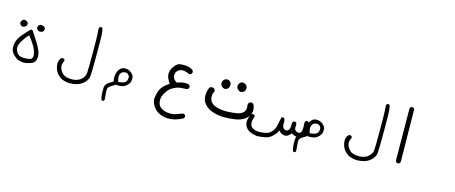

<svg xmlns="http://www.w3.org/2000/svg" viewBox="-45 -1018 4590 1937"><g transform="rotate(15 2250.0 -49.5)"><path d="M149.9 -173.3Q89.8 -112.8 64.2 -73.2Q38.6 -33.7 34.2 5.4Q32.7 18.1 32.7 28.8Q32.7 51.8 38.6 68.4Q47.4 92.3 73.5 116.7Q99.6 141.1 121.6 147.9Q145 154.8 171.4 157.7Q193.8 157.7 214.4 152.3Q235.8 147.5 256.8 138.7Q276.9 130.4 287.6 115.2Q298.3 100.1 300.8 65.9Q300.8 62.5 300.8 59.6Q300.8 27.3 280.3 -16.1Q257.3 -64.9 183.6 -174.8Q176.3 -184.6 168.5 -184.6Q160.6 -184.6 149.9 -173.3ZM170.4 111.3Q147 111.3 130.9 106.9Q107.9 101.1 92.3 78.6Q76.7 56.2 74.7 33.7Q74.2 29.3 74.2 23.9Q74.2 7.3 81.3 -10.7Q88.4 -28.8 100.1 -46.1Q111.8 -63.5 122.6 -80.1Q134.8 -99.6 154.3 -117.7L159.7 -123Q181.6 -96.2 196.3 -75.2Q210.9 -54.2 223.1 -33.2Q248 10.3 253.9 46.9Q255.4 56.2 255.4 64Q255.4 89.8 240.2 100.1Q224.6 108.9 188.5 110.8Q179.2 111.3 170.4 111.3ZM247.6 -188Q252 -187.5 256.8 -187.5Q275.4 -187.5 284.7 -196.8Q291.5 -203.6 293.9 -215.8Q295.4 -221.2 295.4 -224.6Q295.4 -234.9 288.1 -242.2Q278.8 -251.5 260.3 -254.9Q255.9 -255.9 251.5 -255.9Q237.8 -255.9 228 -246.1Q216.8 -234.9 216.8 -221.7Q216.8 -208.5 227.5 -197.8Q236.8 -188.5 247.6 -188ZM99.6 -200.2Q114.3 -211.4 114.3 -230.5Q114.3 -241.2 105.7 -249.8Q97.2 -258.3 81.1 -261.2Q77.6 -262.2 73.7 -262.2Q62.5 -262.2 53.7 -252.9Q40 -238.8 40 -223.6Q40 -211.9 50 -201.9Q60.1 -191.9 68.8 -190.9Q87.4 -190.9 99.6 -200.2Z M507.8 79.6Q507.8 107.4 518.6 135.7Q530.8 168 554.4 191.2Q578.1 214.4 605 224.6Q632.3 234.9 663.6 237.8Q669.9 238.3 675.8 238.3Q716.8 238.3 753.9 227.5Q795.9 215.3 827.1 183.1Q858.4 151.9 862.5 113.8Q866.7 75.7 866.7 -106.9Q866.7 -289.6 864.3 -323Q861.8 -356.4 854 -385.3L843.8 -390.1Q841.8 -390.6 839.8 -390.6Q830.6 -390.6 824.7 -385.3Q818.8 -378.9 817.9 -370.1Q818.8 -341.3 821.8 -313.5Q824.7 -284.7 824.7 -111.3Q824.7 62 821.8 93.8Q818.4 128.4 791 155.8Q772 174.8 748.5 183.6Q722.2 193.8 695.8 194.3Q692.4 194.3 689 194.3Q652.3 194.3 629.4 187Q619.6 184.1 609.6 179Q599.6 173.8 590.6 164.8Q581.5 155.8 575.9 148.2Q570.3 140.6 566.9 134.5Q563.5 128.4 561 122.1Q553.2 104 553.2 87.4Q553.2 64 568.8 37.1Q568.8 36.1 568.8 35.6Q568.8 24.9 563.5 17.6L551.8 12.2Q549.8 11.7 546.6 11.7Q543.5 11.7 538.8 13.2Q534.2 14.6 529.3 19Q510.3 39.6 508.3 70.8Q507.8 75.2 507.8 79.6Z M1042 322.8Q1043.9 323.2 1045.2 323.2Q1046.4 323.2 1047.9 323Q1049.3 322.8 1051.3 322.3Q1054.7 321.3 1057.6 318.8L1063 309.1Q1060.1 252.9 1056.6 225.6Q1055.7 217.8 1055.7 210.9Q1055.7 190.4 1064.5 179.7Q1075.2 166 1093.3 156.5Q1111.3 147 1129.4 133.3Q1141.6 133.8 1150.9 133.8Q1177.2 133.8 1198.2 129.4Q1225.1 124 1248.3 100.8Q1271.5 77.6 1274.9 56.6Q1277.3 44.4 1277.3 33.9Q1277.3 23.4 1275.9 15.1Q1273.4 -3.4 1250.7 -24.2Q1228 -44.9 1205.1 -48.8Q1193.4 -51.3 1182.9 -51.3Q1172.4 -51.3 1163.1 -49.3Q1144.5 -44.9 1129.2 -28.8Q1113.8 -12.7 1106.9 8.3Q1100.1 29.8 1097.7 53.2Q1097.2 59.1 1097.2 64.9Q1097.2 82.5 1102.1 101.6L1103 106.9Q1084 119.6 1067.9 127.4Q1053.2 134.8 1037.6 151.4Q1022 168 1020.5 198.2Q1020 211.9 1020 228Q1020 244.1 1021 260.7Q1022.9 292 1032.2 317.9ZM1138.2 46.4Q1138.2 33.7 1142.1 22Q1146 10.3 1154.8 1.5Q1163.6 -7.3 1177.7 -10.7Q1186 -12.7 1193.4 -12.7Q1213.4 -12.7 1228 2Q1239.3 13.2 1239.3 28.3Q1239.3 43.9 1233.4 60.5Q1227.5 77.6 1207 86.9Q1187.5 94.7 1153.8 98.1L1147.9 98.6L1146.5 92.8Q1138.2 66.4 1138.2 46.4Z M1790.5 -233.9Q1783.7 -235.4 1770.8 -236.6Q1757.8 -237.8 1747.1 -237.8Q1725.1 -237.8 1711.4 -236.3Q1683.1 -233.4 1663.8 -212.6Q1644.5 -191.9 1632.6 -171.4Q1620.6 -150.9 1617.7 -124Q1617.2 -118.2 1617.2 -112.3Q1617.2 -92.3 1624 -74.2Q1633.3 -50.3 1651.4 -23.4L1655.8 -17.6L1649.4 -13.2Q1614.3 8.8 1590.3 36.9Q1566.4 64.9 1557.4 95.7Q1548.3 126.5 1544.9 157.7Q1543.9 164.6 1543.9 171.4Q1543.9 193.4 1552.2 213.4Q1563 240.2 1584 264.6Q1614.7 300.3 1670.9 316.4Q1688 321.3 1706.1 323.7Q1717.8 324.7 1730 324.7Q1766.6 324.7 1799.8 315.9Q1842.8 304.2 1882.3 282.7L1889.2 269.5Q1889.6 267.6 1889.6 263.9Q1889.6 260.3 1888.2 254.9Q1886.7 249.5 1882.8 244.1L1870.1 237.3Q1840.8 242.7 1813 255.4Q1777.8 271 1734.9 271Q1673.3 271 1633.3 239.3Q1607.4 218.8 1603.5 175.3Q1603 170.4 1603 165Q1603 127.9 1625.5 90.8Q1650.9 49.8 1672.9 33.4Q1694.8 17.1 1727.1 4.4Q1759.3 -8.3 1801.3 -8.3Q1837.4 -8.3 1849.6 -17.6L1856.9 -31.2Q1857.4 -32.7 1857.4 -34.2Q1857.4 -47.4 1848.6 -57.1Q1836.4 -65.9 1808.6 -65.9Q1770.5 -65.9 1723.1 -48.8L1719.7 -47.4Q1705.6 -57.1 1697.3 -64.9Q1675.8 -86.4 1675.8 -112.3Q1675.8 -117.7 1676.8 -123Q1684.1 -165.5 1723.6 -178.7Q1735.4 -182.6 1749 -182.6Q1778.8 -182.6 1816.4 -163.6Q1816.9 -163.6 1820.6 -163.6Q1824.2 -163.6 1829.8 -165Q1835.4 -166.5 1840.8 -169.9L1848.1 -184.6Q1848.6 -186.5 1848.6 -188.5Q1848.6 -202.1 1840.8 -211.4Q1817.4 -228 1790.5 -233.9Z M2033.2 2.4Q2033.2 29.8 2040 49.8Q2048.3 74.2 2076.7 103.5Q2104.5 132.3 2155.8 148.4Q2207 164.6 2262.7 166.5Q2329.6 166.5 2390.6 156.7Q2460.9 146 2503.9 103Q2533.2 73.7 2537.6 38.6Q2538.6 30.3 2538.6 22Q2538.6 -10.3 2522 -40.5L2505.9 -48.3Q2503.9 -48.8 2502 -48.8Q2487.3 -48.8 2478 -40.5Q2470.2 -31.2 2468.3 -18.6Q2471.2 -2.9 2471.2 10.7Q2471.2 45.9 2452.1 63.5Q2427.2 86.9 2385 94Q2342.8 101.1 2295.9 103Q2287.1 103.5 2279.3 103.5Q2271.5 103.5 2259.8 103Q2232.9 102.1 2201.7 96.2Q2147.5 85.4 2122.1 60.1Q2102.1 40 2097.7 9.3Q2096.7 2.4 2096.7 -4.9Q2096.7 -31.7 2110.8 -57.6Q2111.3 -60.1 2111.3 -64Q2111.3 -67.9 2109.6 -73.7Q2107.9 -79.6 2103.5 -85L2086.4 -93.8Q2082.5 -94.2 2079.1 -94.2Q2063.5 -94.2 2051.8 -84.5Q2035.6 -45.4 2033.7 -10.3Q2033.2 -3.9 2033.2 2.4ZM2250 -164.6Q2250 -179.7 2242.2 -191.9Q2231 -208 2210 -210Q2207.5 -210.4 2205.1 -210.4Q2186.5 -210.4 2172.4 -196.3Q2157.7 -181.6 2157.7 -160.6Q2157.7 -141.6 2171.6 -127.7Q2185.5 -113.8 2200.7 -111.8Q2219.2 -111.8 2232.4 -122.1Q2245.1 -131.8 2249 -153.8Q2250 -159.2 2250 -164.6ZM2414.6 -172.4Q2414.6 -192.9 2400.9 -206.1Q2390.6 -216.8 2372.6 -219.7Q2368.2 -220.7 2364.3 -220.7Q2344.2 -220.7 2330.6 -201.2Q2321.8 -189 2321.8 -172.9Q2321.8 -153.8 2336.4 -139.2Q2348.6 -127 2364.3 -123.5Q2382.8 -123.5 2397.5 -134.8Q2414.6 -147.5 2414.6 -172.4Z M2869.1 75.7 2870.1 59.1Q2870.1 37.6 2862.3 20L2851.6 14.2Q2849.6 13.7 2848.1 13.7Q2838.9 13.7 2832.5 18.6Q2822.3 56.6 2815.9 96.2Q2807.6 147 2774.4 180.2Q2752.4 202.1 2725.6 208.5Q2695.3 215.3 2667 217.3Q2659.7 217.8 2652.8 217.8Q2631.8 217.8 2613.3 213.4Q2585.4 206.1 2570.3 190.9Q2554.2 174.8 2554.2 143.1Q2554.2 116.2 2566.9 85.9Q2567.4 84 2567.4 82.5Q2567.4 73.2 2562 66.4L2549.8 61Q2547.9 60.5 2545.9 60.5Q2536.1 60.5 2527.8 65.4Q2520 81.1 2513.7 98.9Q2507.3 116.7 2504.4 140.6Q2503.9 145.5 2503.9 150.4Q2503.9 168.5 2511.7 187.5Q2521.5 212.4 2542.5 228.5Q2564 245.1 2587.9 252.4Q2612.8 259.3 2639.2 264.2Q2685.1 262.2 2726.1 254.2Q2767.1 246.1 2798.8 215.8Q2830.6 185.1 2840.8 161.1L2845.2 150.9Q2854.5 160.6 2855.5 161.6Q2875 181.2 2905.8 186Q2909.7 186.5 2913.1 186.5Q2941.4 186.5 2969.7 151.9L2973.6 147L2979 149.9Q3005.4 165 3037.6 169.9Q3042.5 170.9 3047.4 170.9Q3071.3 170.9 3090.8 150.4Q3114.7 125 3116.2 90.8Q3116.7 79.1 3116.7 58.6Q3116.7 38.1 3114.7 3.9L3108.9 -7.3L3097.7 -13.2Q3097.2 -13.2 3096.2 -13.2Q3085 -13.2 3077.1 -7.3Q3071.8 -0.5 3069.8 8.3Q3071.8 34.7 3071.8 50.5Q3071.8 66.4 3071.3 76.2Q3069.8 107.9 3053.2 118.2Q3044.4 123.5 3035.6 123.5Q3026.9 123.5 3017.6 118.7Q3000 109.9 2995.6 96.7Q2993.2 89.4 2993.2 80.1Q2993.2 70.8 2993.9 64.5Q2994.6 58.1 2994.6 54.7Q2994.6 41 2988.3 30.3L2976.6 24.9Q2974.6 24.4 2972.2 24.4Q2962.4 24.4 2955.6 29.3Q2948.2 42 2948.2 57.6L2948.7 71.8Q2948.7 89.8 2943.4 105Q2939.9 116.2 2933.1 122.6Q2922.4 133.3 2909.2 133.3Q2896.5 133.3 2885.7 122.6L2882.8 119.1Q2869.1 103.5 2869.1 75.7Z M3042 322.8Q3043.9 323.2 3045.2 323.2Q3046.4 323.2 3047.9 323Q3049.3 322.8 3051.3 322.3Q3054.7 321.3 3057.6 318.8L3063 309.1Q3060.1 252.9 3056.6 225.6Q3055.7 217.8 3055.7 210.9Q3055.7 190.4 3064.5 179.7Q3075.2 166 3093.3 156.5Q3111.3 147 3129.4 133.3Q3141.6 133.8 3150.9 133.8Q3177.2 133.8 3198.2 129.4Q3225.1 124 3248.3 100.8Q3271.5 77.6 3274.9 56.6Q3277.3 44.4 3277.3 33.9Q3277.3 23.4 3275.9 15.1Q3273.4 -3.4 3250.7 -24.2Q3228 -44.9 3205.1 -48.8Q3193.4 -51.3 3182.9 -51.3Q3172.4 -51.3 3163.1 -49.3Q3144.5 -44.9 3129.2 -28.8Q3113.8 -12.7 3106.9 8.3Q3100.1 29.8 3097.7 53.2Q3097.2 59.1 3097.2 64.9Q3097.2 82.5 3102.1 101.6L3103 106.9Q3084 119.6 3067.9 127.4Q3053.2 134.8 3037.6 151.4Q3022 168 3020.5 198.2Q3020 211.9 3020 228Q3020 244.1 3021 260.7Q3022.9 292 3032.2 317.9ZM3138.2 46.4Q3138.2 33.7 3142.1 22Q3146 10.3 3154.8 1.5Q3163.6 -7.3 3177.7 -10.7Q3186 -12.7 3193.4 -12.7Q3213.4 -12.7 3228 2Q3239.3 13.2 3239.3 28.3Q3239.3 43.9 3233.4 60.5Q3227.5 77.6 3207 86.9Q3187.5 94.7 3153.8 98.1L3147.9 98.6L3146.5 92.8Q3138.2 66.4 3138.2 46.4Z M3507.8 79.6Q3507.8 107.4 3518.6 135.7Q3530.8 168 3554.4 191.2Q3578.1 214.4 3605 224.6Q3632.3 234.9 3663.6 237.8Q3669.9 238.3 3675.8 238.3Q3716.8 238.3 3753.9 227.5Q3795.9 215.3 3827.1 183.1Q3858.4 151.9 3862.5 113.8Q3866.7 75.7 3866.7 -106.9Q3866.7 -289.6 3864.3 -323Q3861.8 -356.4 3854 -385.3L3843.8 -390.1Q3841.8 -390.6 3839.8 -390.6Q3830.6 -390.6 3824.7 -385.3Q3818.8 -378.9 3817.9 -370.1Q3818.8 -341.3 3821.8 -313.5Q3824.7 -284.7 3824.7 -111.3Q3824.7 62 3821.8 93.8Q3818.4 128.4 3791 155.8Q3772 174.8 3748.5 183.6Q3722.2 193.8 3695.8 194.3Q3692.4 194.3 3689 194.3Q3652.3 194.3 3629.4 187Q3619.6 184.1 3609.6 179Q3599.6 173.8 3590.6 164.8Q3581.5 155.8 3575.9 148.2Q3570.3 140.6 3566.9 134.5Q3563.5 128.4 3561 122.1Q3553.2 104 3553.2 87.4Q3553.2 64 3568.8 37.1Q3568.8 36.1 3568.8 35.6Q3568.8 24.9 3563.5 17.6L3551.8 12.2Q3549.8 11.7 3546.6 11.7Q3543.5 11.7 3538.8 13.2Q3534.2 14.6 3529.3 19Q3510.3 39.6 3508.3 70.8Q3507.8 75.2 3507.8 79.6Z M4081.1 161.6Q4082.5 162.1 4085.7 162.1Q4088.9 162.1 4093.8 160.4Q4098.6 158.7 4103.5 154.3L4110.8 141.6L4104 -404.8L4098.1 -417.5L4085 -423.3Q4083 -423.8 4081.1 -423.8Q4070.3 -423.8 4063 -417.5Q4057.1 -410.2 4056.2 -399.9L4060.1 131.8Q4060.1 145 4067.4 155.3Z"/></g></svg>

Font: Bakudai
Style: ExtraLight
Weight: 200
Version: Version 1.48